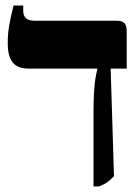

<svg xmlns="http://www.w3.org/2000/svg" viewBox="-20 -667 507 694"><path d="M318 7H337C362 -2 372 -10 392 -30L380 -419H438V-554C438 -581 428 -592 403 -592H106C77 -592 64 -604 64 -628V-647H29C13 -583 8 -552 8 -512C8 -446 31 -419 85 -419H332V-418C326 -393 318 -359 318 -262Z"/></svg>

Font: Noto Serif Hebrew SemiCondensed ExtraBold
Style: Regular
Weight: 800
Width: 4
Designer: Monotype Design Team
Foundry: Monotype Imaging Inc.
Version: Version 2.004